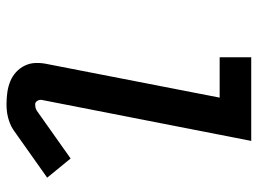

<svg xmlns="http://www.w3.org/2000/svg" viewBox="-121 -659 792 590"><g transform="rotate(90 275.0 -364.0)"><path d="M300 12Q282 12 264 9.5Q246 7 230 0.5Q214 -6 201.5 -17.5Q189 -29 181.5 -44.5Q174 -60 173.5 -78Q173 -96 177 -114L280 -643H156V-740H413L287 -96Q286 -89 290 -82.5Q294 -76 301 -76Q305 -76 310 -77Q315 -78 320 -81L467 -185L526 -113L379 -9Q370 -3 360 1Q350 5 340 7.5Q330 10 320 11Q310 12 300 12Z"/></g></svg>

Font: Lode Term
Style: Bold Italic
Weight: 700
Italic angle: -11°
Monospace: yes
Designer: Belleve Invis
Foundry: Belleve Invis
Version: Version 29.2.0